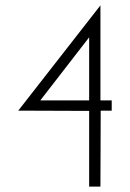

<svg xmlns="http://www.w3.org/2000/svg" viewBox="-20 -695 484 715"><path d="M48 -283 354 -675V-321H396V-283H355L354 0H312V-282ZM312 -556 130 -321H312Z"/></svg>

Font: HiLo-Deco
Style: Deco
Weight: 500
Version: Version 001.000